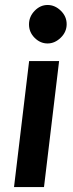

<svg xmlns="http://www.w3.org/2000/svg" viewBox="-20 -762 297 782"><path d="M173.8 -585Q144 -585 121.1 -607.9Q98.1 -630.9 98.1 -662.6Q98.1 -694.3 121.1 -718Q144 -741.7 173.8 -741.7Q203.6 -741.7 227.5 -718.5Q251.5 -695.3 251.5 -663.6Q251.5 -631.8 227.3 -608.4Q203.1 -585 173.8 -585ZM220.7 -513.2 159.2 0H37.1L98.6 -513.2Z"/></svg>

Font: Lato-BoldItalic
Style: Bold Italic
Weight: 700
Italic angle: -7°
Designer: Lukasz Dziedzic
Foundry: tyPoland Lukasz Dziedzic
Version: Version 1.104; Western+Polish opensource